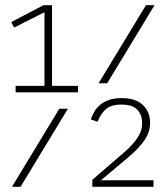

<svg xmlns="http://www.w3.org/2000/svg" viewBox="-20 -718 640 738"><path d="M40 -388H151V-671L34 -612L23 -633L147 -698H180V-388H280V-363H40ZM541 -698H574L392 -398H359ZM208 -300H241L59 0H26ZM335 -27 459 -134Q489 -160 507.5 -187Q526 -214 526 -240V-248Q526 -277 507.5 -296.5Q489 -316 447 -316Q406 -316 386 -297.5Q366 -279 355 -250L329 -259Q334 -274 342.5 -288.5Q351 -303 365 -315Q379 -327 399.5 -334Q420 -341 448 -341Q501 -341 529 -314.5Q557 -288 557 -246Q557 -211 536 -180Q515 -149 475 -115L368 -25H570V0H335Z"/></svg>

Font: IBM Plex Mono ExtraLight
Style: Regular
Weight: 200
Monospace: yes
Designer: Mike Abbink, Paul van der Laan, Pieter van Rosmalen
Foundry: Bold Monday
Version: Version 2.3